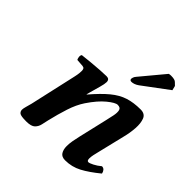

<svg xmlns="http://www.w3.org/2000/svg" viewBox="-179 -810 964 964"><g transform="rotate(45 303.0 -328.5)"><path d="M483 -665Q489 -667 498 -667Q525 -667 533.5 -658Q542 -649 548 -644L554 -620L417 -518Q407 -511 397 -507.5Q387 -504 379 -504Q367 -504 367 -515Q367 -517 369 -524Q371 -531 378 -539ZM389 -125 424 -275Q430 -300 434.5 -322.5Q439 -345 435.5 -359.5Q432 -374 412 -374Q396 -374 361 -345.5Q326 -317 289 -262Q265 -226 249 -176.5Q233 -127 220 -72Q216 -55 212 -36Q208 -17 194.5 -3.5Q181 10 146 10Q107 10 98 2.5Q89 -5 89 -17Q89 -25 93.5 -41Q98 -57 102 -72L158 -321Q162 -339 163 -349.5Q164 -360 164 -367Q164 -375 161 -380.5Q158 -386 149 -387L109 -390Q105 -397 104 -407Q103 -417 108 -423Q132 -426 164 -429Q196 -432 225.5 -434Q255 -436 271 -436Q292 -436 292 -415Q292 -402 284.5 -375.5Q277 -349 269 -320L264 -301L265 -300Q311 -354 348 -384.5Q385 -415 423 -427Q461 -439 510 -439Q541 -439 550.5 -414.5Q560 -390 557.5 -354Q555 -318 546 -283L510 -134Q507 -123 504 -108.5Q501 -94 501 -83Q501 -66 511 -66Q519 -66 537.5 -75.5Q556 -85 574 -100Q585 -100 591.5 -92.5Q598 -85 600 -74Q550 -33 509.5 -11.5Q469 10 422 10Q397 10 387 -6Q377 -22 377 -46Q377 -64 380.5 -84Q384 -104 389 -125Z"/></g></svg>

Font: Libertinus Serif Semibold Italic
Style: Regular
Weight: 600
Italic angle: -11.5°
Designer: Philipp H. Poll, Khaled Hosny
Foundry: Caleb Maclennan
Version: Version 7.051;RELEASE